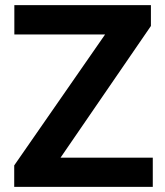

<svg xmlns="http://www.w3.org/2000/svg" viewBox="-20 -731 647 751"><path d="M577.6 -114.3V0H35.6V-84L391.1 -596.2H36.1V-710.9H570.3V-629.4L216.8 -114.3Z"/></svg>

Font: Vazirmatn UI
Style: Bold
Weight: 700
Designer: Saber Rastikerdar
Foundry: Saber Rastikerdar
Version: Version 33.003